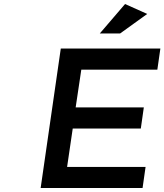

<svg xmlns="http://www.w3.org/2000/svg" viewBox="-20 -944 825 964"><path d="M184.1 0 285.2 -700.2H785.2L770 -594.2H388.2L359.9 -404.8H702.1L687 -298.8H345.2L316.9 -106H710.9L695.8 0ZM481 -775.9 607.9 -923.8 719.2 -874 583 -775.9Z"/></svg>

Font: Trueno
Style: Italic
Weight: 400
Designer: Julieta Ulanovsky
Foundry: Julieta Ulanovsky
Version: Version 3.001b | FøM Fix